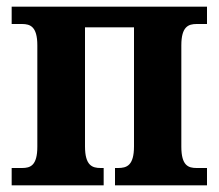

<svg xmlns="http://www.w3.org/2000/svg" viewBox="-20 -556 656 576"><path d="M15 0H291V-52H282C257 -52 235 -59 235 -117V-474H382V-117C382 -59 360 -52 334 -52H325V0H601V-52H570C545 -52 524 -59 524 -116V-420C524 -476 545 -484 570 -484H601V-536H15V-484H46C71 -484 92 -476 92 -420V-116C92 -59 71 -52 46 -52H15Z"/></svg>

Font: Noto Serif SemiCondensed
Style: Bold
Weight: 700
Width: 4
Designer: Monotype Design Team
Foundry: Monotype Imaging Inc.
Version: Version 2.015